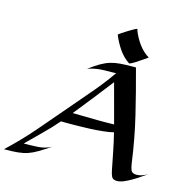

<svg xmlns="http://www.w3.org/2000/svg" viewBox="-168 -1168 1285 1314"><g transform="rotate(15 474.0 -511.0)"><path d="M777.3 9.8Q747.6 9.8 738.8 -8.5Q730 -26.9 725.6 -50.8Q712.9 -114.7 700.2 -179Q687.5 -243.2 671.9 -306.6Q640.1 -298.8 597.2 -294.4Q554.2 -290 509.3 -287.8Q464.4 -285.6 424.6 -285.2Q384.8 -284.7 358.9 -284.7Q344.7 -284.7 330.3 -284.9Q315.9 -285.2 301.8 -285.2Q253.4 -229 200.2 -177.2Q147 -125.5 94.7 -72.8Q143.1 -72.8 194.6 -75.7Q246.1 -78.6 290 -102.5Q241.2 -69.8 207.3 -49.6Q173.3 -29.3 142.3 -18.6Q111.3 -7.8 72 -3.9Q32.7 0 -25.9 0Q69.3 -88.9 155 -187.5Q240.7 -286.1 324.7 -385.7Q384.3 -457 446 -527.8Q507.8 -598.6 562 -674.3Q566.9 -681.2 571.5 -688Q576.2 -694.8 582 -700.7Q529.8 -700.7 480.5 -698.7Q431.2 -696.8 381.3 -678.7Q424.8 -711.4 458 -730.5Q491.2 -749.5 522.7 -759Q554.2 -768.6 592.3 -771.5Q630.4 -774.4 683.6 -774.4H702.1Q746.6 -611.3 783.7 -456.5Q820.8 -301.8 843.8 -133.3Q847.2 -107.4 855.2 -86.7Q863.3 -65.9 896 -65.9Q915 -65.9 935.5 -73.2Q956.1 -80.6 972.7 -90.3Q955.1 -78.6 930.7 -61.8Q906.2 -44.9 878.7 -28.6Q851.1 -12.2 824.7 -1.2Q798.3 9.8 777.3 9.8ZM542 -357.9Q570.8 -357.9 600.1 -357.9Q629.4 -357.9 658.7 -358.9L658.2 -360.4L583.5 -638.2Q529.3 -568.4 474.9 -498.8Q420.4 -429.2 364.7 -360.8H366.2Q410.2 -360.8 454.1 -359.4Q498 -357.9 542 -357.9ZM769 -862.3Q756.8 -854 732.9 -837.4Q709 -820.8 685.5 -806.2Q662.1 -791.5 649.9 -788.6Q604.5 -818.8 574 -864Q543.5 -909.2 523.4 -959Q526.9 -963.4 543.9 -974.9Q561 -986.3 582.3 -999.5Q603.5 -1012.7 620.8 -1022.2Q638.2 -1031.7 642.1 -1031.7Q645 -1031.7 645.3 -1028.8Q645.5 -1025.9 645 -1023.9Q662.1 -977.1 694.1 -932.6Q726.1 -888.2 769 -862.3Z"/></g></svg>

Font: Lugrasimo
Style: Regular
Weight: 400
Designer: The DocRepair Project, Astigmatic (AOETI)
Foundry: Google
Version: Version 1.001